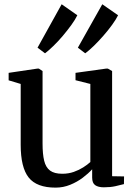

<svg xmlns="http://www.w3.org/2000/svg" viewBox="-20 -869 634 900"><path d="M467 9Q440.5 9 426.2 -1Q412 -11 412 -36.5V-75.5Q394.5 -56 368 -36Q341.5 -16 309 -2.8Q276.5 10.5 240.5 10.5Q152 10.5 114.5 -36.8Q77 -84 77 -190.5V-475.5L20.5 -492.5V-527.5L155.5 -547.5H162L179.5 -536V-196Q179.5 -147 187 -115.8Q194.5 -84.5 214.5 -69.5Q234.5 -54.5 272 -54.5Q301 -54.5 325.8 -63.2Q350.5 -72 370.2 -84.5Q390 -97 403.5 -109.5V-475.5L334 -493V-527.5L478 -547.5H485.5L505.5 -536V-43L561.5 -42L561 -6Q544 -1.5 520.8 3.8Q497.5 9 467 9ZM379 -619.5 345 -645.5 459.5 -849 533.5 -797.5Q524 -778 505.5 -752.5Q487 -727 464 -700.8Q441 -674.5 418.8 -653Q396.5 -631.5 380 -619.5ZM190.5 -619.5 156 -645.5 269 -849 342.5 -797.5Q333 -777.5 314.5 -752Q296 -726.5 273.8 -700.2Q251.5 -674 229.5 -652.8Q207.5 -631.5 191.5 -619.5Z"/></svg>

Font: Merriweather 60pt
Style: Regular
Weight: 400
Version: Version 2.100